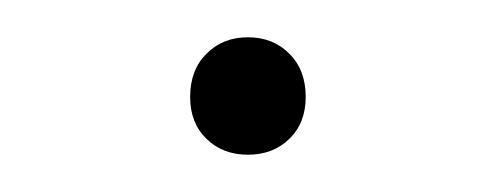

<svg xmlns="http://www.w3.org/2000/svg" viewBox="-20 -331 266 103"><path d="M113 -248Q99.5 -248 90.8 -256.5Q82 -265 82 -279Q82 -293.5 90.8 -302.2Q99.5 -311 113 -311Q126.5 -311 135.2 -302.2Q144 -293.5 144 -279Q144 -265 135.2 -256.5Q126.5 -248 113 -248Z"/></svg>

Font: Encode Sans Expanded Thin
Style: Regular
Weight: 100
Width: 7
Designer: Multiple Designers
Foundry: Impallari Type
Version: Version 3.000; ttfautohint (v1.8.3) -l 8 -r 50 -G 200 -x 14 